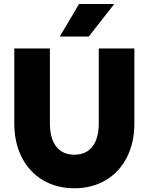

<svg xmlns="http://www.w3.org/2000/svg" viewBox="-20 -957 767 990"><path d="M53.7 -321.3V-707H237.3V-321.3Q237.3 -243.2 269.8 -201.4Q302.2 -159.7 363.3 -159.2Q424.3 -159.7 456.8 -201.4Q489.3 -243.2 489.3 -321.3V-707H672.9V-321.3Q672.9 -221.7 634.3 -145.8Q595.7 -69.8 525.4 -28.1Q455.1 13.7 363.3 13.7Q271.5 13.7 201.2 -28.1Q130.9 -69.8 92.3 -145.8Q53.7 -221.7 53.7 -321.3ZM288.1 -768.6 387.7 -936.5H569.3L437.5 -768.6Z"/></svg>

Font: Wanted Sans Black
Style: Regular
Weight: 900
Designer: Original Design by Kil Hyung-jin and Kang Hanbin, Wanted Lab, Inc; Hangeul from Source Han Sans by Jang Soo-young and Ka
Foundry: Wanted Lab, Inc.
Version: Version 1.003